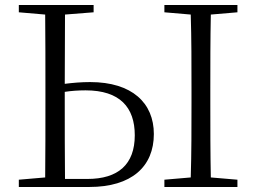

<svg xmlns="http://www.w3.org/2000/svg" viewBox="-20 -745 1021 765"><path d="M55 0H336C504 0 593 -81 593 -211C593 -334 507 -418 339 -418C303 -418 270 -415 238 -411L239 -687L353 -696V-725H55V-696L160 -687C161 -590 161 -490 161 -390V-335C161 -235 161 -137 160 -38L55 -29ZM238 -379C264 -383 291 -385 321 -385C458 -385 517 -317 517 -206C517 -90 451 -32 328 -32H239C238 -132 238 -233 238 -335ZM635 -696 740 -687C743 -590 743 -490 743 -390V-335C743 -235 743 -136 740 -38L635 -29V0H926V-29L820 -38C818 -137 818 -235 818 -335V-390C818 -490 818 -590 820 -687L926 -696V-725H635Z"/></svg>

Font: Noto Serif CJK TC Light
Style: Regular
Weight: 300
Designer: Ryoko NISHIZUKA 西塚涼子 (kana & ideographs); Frank Grießhammer (Latin, Greek & Cyrillic); Wenlong ZHANG 张文龙 (bopomofo); San
Foundry: Adobe
Version: Version 2.001;hotconv 1.1.0;makeotfexe 2.6.0